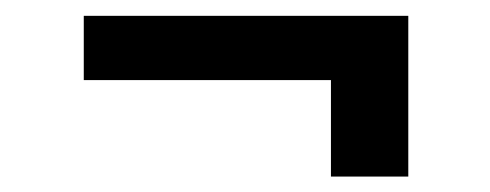

<svg xmlns="http://www.w3.org/2000/svg" viewBox="-20 -403 625 245"><path d="M501 -177.7H402.3V-300.8H86.9V-382.8H501Z"/></svg>

Font: Pretendard Std Black
Style: Regular
Weight: 900
Designer: Base glyphs from Inter by Rasmus Andersson; Hangeul glyphs from Noto Sans CJK(Source Han Sans) by Jang Soo-young and Kan
Foundry: Kil Hyung-jin
Version: Version 1.309